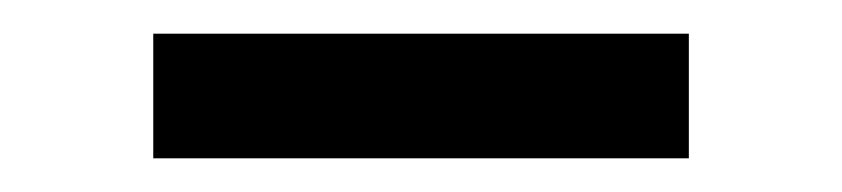

<svg xmlns="http://www.w3.org/2000/svg" viewBox="-20 -756 500 114"><path d="M389 -662H71V-736H389Z"/></svg>

Font: Chivo
Style: Regular
Weight: 400
Designer: Hector Gatti
Foundry: Omnibus-Type
Version: Version 1.006; ttfautohint (v1.4.1)